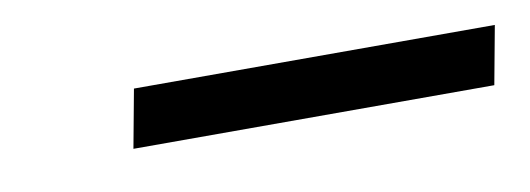

<svg xmlns="http://www.w3.org/2000/svg" viewBox="-25 -688 483 175"><g transform="rotate(-10 217.0 -601.0)"><path d="M100 -628H434L424 -574H90Z"/></g></svg>

Font: Sarabun
Style: Italic
Weight: 400
Italic angle: -10°
Designer: Suppakit Chalermlarp | Katatrad Co.,Ltd.
Foundry: Cadson Demak Co.,Ltd.
Version: Version 1.000; ttfautohint (v1.6)